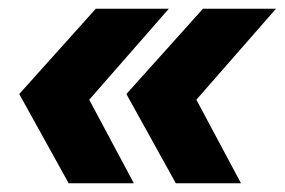

<svg xmlns="http://www.w3.org/2000/svg" viewBox="-20 -538 651 439"><path d="M382 -119 269 -323 444 -518H611L429 -310L531 -119ZM137 -119 24 -323 199 -518H366L184 -310L286 -119Z"/></svg>

Font: MuseoModerno Thin Black
Style: Italic
Weight: 900
Italic angle: -9°
Version: Version 1.003